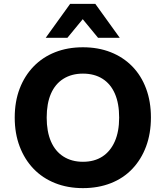

<svg xmlns="http://www.w3.org/2000/svg" viewBox="-20 -960 856 991"><path d="M408 11Q329 11 264 -15Q199 -41 153 -89Q107 -137 81.5 -204Q56 -271 56 -353Q56 -436 81.5 -502.5Q107 -569 153.5 -617Q200 -665 264.5 -690.5Q329 -716 408 -716Q487 -716 551.5 -690.5Q616 -665 662.5 -617.5Q709 -570 734 -503Q759 -436 759 -354Q759 -271 734 -204Q709 -137 663 -88.5Q617 -40 552 -14.5Q487 11 408 11ZM408 -125Q467 -125 508.5 -152Q550 -179 572.5 -230Q595 -281 595 -353Q595 -426 573 -476.5Q551 -527 509 -553.5Q467 -580 408 -580Q350 -580 307.5 -553.5Q265 -527 243 -476.5Q221 -426 221 -353Q221 -281 243 -230Q265 -179 307.5 -152Q350 -125 408 -125ZM216 -765 342 -940H472L598 -765H486L407 -861L328 -765Z"/></svg>

Font: Nunito Sans 10pt ExtraBold
Style: Regular
Weight: 800
Designer: Vernon Adams
Foundry: Vernon Adams
Version: Version 3.101;gftools[0.9.27]